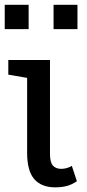

<svg xmlns="http://www.w3.org/2000/svg" viewBox="-20 -782 367 812"><path d="M213.4 10.3Q155.3 10.3 125 -24.4Q94.7 -59.1 94.7 -136.2V-452.6L15.1 -466.3V-528.3H191.4V-130.9Q191.4 -94.7 204.1 -81.3Q216.8 -67.9 238.8 -67.9Q251 -67.9 262.7 -71.3Q274.4 -74.7 283.7 -80.6L305.2 -15.6Q282.7 -0.5 261.2 4.9Q239.7 10.3 213.4 10.3ZM206.5 -658.7V-761.7H307.6V-658.7ZM0 -658.7V-761.7H101.1V-658.7Z"/></svg>

Font: Roboto Slab LO
Style: Regular
Weight: 400
Designer: Google
Version: Version 2.000